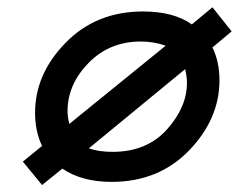

<svg xmlns="http://www.w3.org/2000/svg" viewBox="-20 -495 668 537"><path d="M154.3 -23.4 97.7 22.5 43.9 -43 97.7 -86.9Q78.1 -127 78.1 -179.7Q78.1 -288.1 163.6 -375.5Q249 -462.9 379.9 -462.9Q465.8 -462.9 516.6 -426.8L574.2 -474.6L627.9 -407.2L574.2 -362.3Q593.8 -322.3 593.8 -270.5Q593.8 -162.1 508.8 -74.2Q423.8 13.7 292 13.7Q209 13.7 154.3 -23.4ZM498 -301.8 228.5 -80.1Q255.9 -70.3 294.9 -70.3Q390.6 -70.3 446.8 -132.8Q502.9 -195.3 502.9 -263.7Q502.9 -279.3 498 -301.8ZM173.8 -148.4 443.4 -367.2Q410.2 -378.9 374 -378.9Q286.1 -378.9 227.5 -318.8Q168.9 -258.8 168.9 -183.6Q168.9 -168 173.8 -148.4Z"/></svg>

Font: Thabit-Bold-Oblique
Style: Bold Oblique
Weight: 700
Designer: Regenerated by Nadim Shaikli
Foundry: MAK Alagha
Version: 0.01